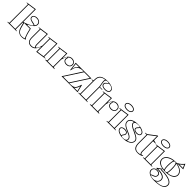

<svg xmlns="http://www.w3.org/2000/svg" viewBox="495 -2715 4900 4900"><g transform="rotate(45 2944.5 -265.0)"><path d="M10 0V-10L60 -20V-694H10V-705L295 -745V-20L345 -10V0ZM80 -20H275V-722L80 -695ZM533 15Q485 15 448 -3.5Q411 -22 386 -56.5Q361 -91 348 -138Q338 -176 329 -206.5Q320 -237 312 -270H285V-287Q318 -293 354 -306Q390 -319 433 -339Q467 -355 492 -369.5Q517 -384 530.5 -395Q544 -406 544 -413Q544 -420 530 -424.5Q516 -429 494 -433.5Q472 -438 447 -444.5Q422 -451 400 -461Q378 -471 364 -488Q350 -505 350 -531Q350 -556 365.5 -575Q381 -594 408 -605Q435 -616 470 -616Q511 -616 542.5 -601.5Q574 -587 592 -561.5Q610 -536 610 -502Q610 -468 593 -441.5Q576 -415 542 -389Q520 -372 490 -354.5Q460 -337 423 -317V-305H552Q561 -271 569.5 -236.5Q578 -202 587 -167Q594 -139 603.5 -112Q613 -85 623.5 -63.5Q634 -42 644 -32Q648 -28 651.5 -26.5Q655 -25 659 -25V-15Q640 -5 620.5 2Q601 9 580 12Q559 15 533 15ZM626 -21Q619 -30 612.5 -41.5Q606 -53 599.5 -69.5Q593 -86 585 -109.5Q577 -133 567 -165Q560 -195 552.5 -225.5Q545 -256 537 -286H331Q337 -260 346.5 -222.5Q356 -185 370 -136Q382 -93 404.5 -62.5Q427 -32 459 -16.5Q491 -1 531 -1Q554 -1 577.5 -6Q601 -11 626 -21ZM558 -429Q575 -446 582.5 -463Q590 -480 590 -502Q590 -531 575.5 -552Q561 -573 534.5 -584.5Q508 -596 470 -596Q438 -596 415.5 -588Q393 -580 381.5 -565.5Q370 -551 370 -531Q370 -505 387 -489.5Q404 -474 444 -466Q491 -456 518 -449Q545 -442 556 -431Z M876 14Q800 14 761.5 -29.5Q723 -73 723 -161V-465H673V-475L958 -515V-126Q958 -95 967 -78Q976 -61 988 -61Q1001 -61 1015.5 -81Q1030 -101 1044 -135Q1058 -169 1068 -211V-465H1018V-475L1303 -515V-36H1353V-25L1068 15V-149L1060 -157Q1029 -68 985 -27Q941 14 876 14ZM1283 -492 1088 -464V-8L1283 -36ZM938 -492 743 -464V-161Q743 -80 774.5 -43Q806 -6 876 -6Q908 -6 931.5 -16Q955 -26 974 -44Q973 -45 970.5 -46Q968 -47 964 -50Q951 -61 944.5 -79.5Q938 -98 938 -126Z M1375 0V-10L1425 -25V-464H1375V-475L1660 -515V-362L1668 -354Q1679 -385 1691.5 -411Q1704 -437 1717 -453Q1739 -484 1769.5 -499.5Q1800 -515 1840 -515Q1869 -515 1898 -503Q1927 -491 1946.5 -466Q1966 -441 1966 -402Q1966 -370 1950 -345Q1934 -320 1905.5 -306Q1877 -292 1839 -292Q1805 -292 1778.5 -304.5Q1752 -317 1737 -339Q1722 -361 1722 -389Q1722 -401 1724.5 -410.5Q1727 -420 1729.5 -428.5Q1732 -437 1732 -443Q1732 -450 1728 -450Q1722 -450 1713 -435Q1704 -420 1687 -381Q1681 -366 1674 -343.5Q1667 -321 1660 -295V-25L1710 -10V0ZM1640 -492 1445 -465V-20H1640ZM1840 -495Q1810 -495 1787.5 -486Q1765 -477 1748 -458Q1750 -455 1751 -451.5Q1752 -448 1752 -443Q1752 -436 1749.5 -428Q1747 -420 1744.5 -410.5Q1742 -401 1742 -389Q1742 -353 1767.5 -332.5Q1793 -312 1839 -312Q1890 -312 1918 -336Q1946 -360 1946 -402Q1946 -451 1913 -473Q1880 -495 1840 -495Z M1966 0 2280 -485H2260Q2171 -485 2116.5 -451Q2062 -417 2043 -349L2020 -266H2010L1979 -500H2548L2233 -15H2293Q2353 -15 2393 -41.5Q2433 -68 2452 -122L2484 -210H2494L2544 0ZM2020 -317 2030 -354Q2038 -384 2052 -408Q2066 -432 2085.5 -450.5Q2105 -469 2128 -480H2002ZM2003 -20H2212L2511 -480H2301ZM2396 -20H2519L2486 -157L2471 -115Q2460 -83 2441 -59Q2422 -35 2396 -20Z M2568 0V-10L2618 -20V-480H2568V-490L2618 -500Q2618 -533 2621.5 -571Q2625 -609 2637 -637Q2653 -673 2686 -697Q2719 -721 2769.5 -733Q2820 -745 2888 -745Q2938 -745 2980.5 -737Q3023 -729 3055.5 -714Q3088 -699 3106 -676.5Q3124 -654 3124 -624Q3124 -595 3107 -575Q3090 -555 3060 -545Q3030 -535 2991 -535Q2932 -535 2893.5 -558Q2855 -581 2855 -624Q2855 -646 2866.5 -661.5Q2878 -677 2893.5 -688Q2909 -699 2920.5 -708Q2932 -717 2932 -726Q2932 -731 2922.5 -733Q2913 -735 2891 -735Q2854 -735 2840 -718Q2826 -701 2826 -671Q2826 -658 2829.5 -631Q2833 -604 2839.5 -569.5Q2846 -535 2853 -500H2943V-485H2853V-20L2903 -10V0ZM2818 -722Q2782 -722 2749.5 -710Q2717 -698 2692 -677.5Q2667 -657 2655 -629Q2643 -601 2640.5 -562Q2638 -523 2638 -500V-20H2833V-500Q2829 -526 2825 -549Q2821 -572 2817 -591Q2812 -618 2809 -639Q2806 -660 2806 -671Q2806 -686 2809 -699Q2812 -712 2818 -722ZM2875 -624Q2875 -590 2905.5 -572.5Q2936 -555 2991 -555Q3045 -555 3074.5 -572.5Q3104 -590 3104 -624Q3104 -646 3093 -664Q3082 -682 3061.5 -695.5Q3041 -709 3013 -716Q2985 -723 2952 -723V-721Q2952 -716 2944 -707.5Q2936 -699 2914 -682Q2900 -670 2887.5 -656.5Q2875 -643 2875 -624Z M2986 0V-10L3036 -25V-464H2986V-475L3271 -515V-362L3279 -354Q3290 -385 3302.5 -411Q3315 -437 3328 -453Q3350 -484 3380.5 -499.5Q3411 -515 3451 -515Q3480 -515 3509 -503Q3538 -491 3557.5 -466Q3577 -441 3577 -402Q3577 -370 3561 -345Q3545 -320 3516.5 -306Q3488 -292 3450 -292Q3416 -292 3389.5 -304.5Q3363 -317 3348 -339Q3333 -361 3333 -389Q3333 -401 3335.5 -410.5Q3338 -420 3340.5 -428.5Q3343 -437 3343 -443Q3343 -450 3339 -450Q3333 -450 3324 -435Q3315 -420 3298 -381Q3292 -366 3285 -343.5Q3278 -321 3271 -295V-25L3321 -10V0ZM3251 -492 3056 -465V-20H3251ZM3451 -495Q3421 -495 3398.5 -486Q3376 -477 3359 -458Q3361 -455 3362 -451.5Q3363 -448 3363 -443Q3363 -436 3360.5 -428Q3358 -420 3355.5 -410.5Q3353 -401 3353 -389Q3353 -353 3378.5 -332.5Q3404 -312 3450 -312Q3501 -312 3529 -336Q3557 -360 3557 -402Q3557 -451 3524 -473Q3491 -495 3451 -495Z M3752.5 -570Q3712 -570 3681 -581Q3650 -592 3632.5 -612.2Q3615 -632.5 3615 -658Q3615 -684.3 3632.5 -703.5Q3649.9 -722.7 3680.8 -733.9Q3711.7 -745 3752 -745Q3792.6 -745 3823.7 -733.9Q3854.8 -722.7 3872.4 -703.5Q3890 -684.3 3890 -658Q3890 -632.5 3872.5 -612.2Q3855 -592 3824 -581Q3792.9 -570 3752.5 -570ZM3587 0V-10L3637 -19.8V-464H3587V-475L3872 -515V-20L3922 -10V0ZM3657 -20H3852V-492L3657 -464ZM3752 -590Q3787.2 -590 3813.6 -598.5Q3840 -607 3855 -622.5Q3870 -638 3870 -658Q3870 -678 3855 -693Q3840 -708 3813.6 -716.5Q3787.2 -725 3752 -725Q3718.3 -725 3691.7 -716.5Q3665 -708 3650 -693Q3635 -678 3635 -658Q3635 -638 3650 -622.5Q3665 -607 3691.7 -598.5Q3718.3 -590 3752 -590Z M4199 15Q4152 15 4108 6.5Q4064 -2 4028.5 -18.5Q3993 -35 3972.5 -59Q3952 -83 3952 -114Q3952 -142 3969 -159Q3986 -176 4012.5 -184.5Q4039 -193 4067 -193Q4097 -193 4122 -184.5Q4147 -176 4162.5 -159Q4178 -142 4178 -118Q4178 -102 4173 -89Q4168 -76 4155 -60Q4142 -46 4137 -36.5Q4132 -27 4132 -17Q4132 -12 4137 -6Q4142 0 4154 3.5Q4166 7 4187 7Q4215 7 4240.5 0.5Q4266 -6 4282 -21Q4298 -36 4298 -62Q4298 -86 4284 -106Q4270 -126 4237 -145.5Q4204 -165 4147 -188Q4076 -218 4034.5 -246Q3993 -274 3975.5 -304Q3958 -334 3958 -368Q3958 -436 4028 -475.5Q4098 -515 4216 -515Q4281 -515 4336.5 -500Q4392 -485 4426 -458Q4460 -431 4460 -393Q4460 -368 4444.5 -351Q4429 -334 4404.5 -325.5Q4380 -317 4353 -317Q4331 -317 4310 -322Q4289 -327 4272 -336.5Q4255 -346 4244.5 -360.5Q4234 -375 4234 -394Q4234 -425 4263 -452Q4279 -467 4285 -476Q4291 -485 4291 -492Q4291 -495 4288 -498Q4285 -501 4278 -503Q4271 -505 4259.5 -506Q4248 -507 4231 -507Q4203 -507 4176 -501.5Q4149 -496 4131.5 -483.5Q4114 -471 4114 -448Q4114 -423 4136 -402Q4158 -381 4193 -362.5Q4228 -344 4268 -326Q4344 -292 4388 -265Q4432 -238 4451 -212Q4470 -186 4470 -156Q4470 -112 4446.5 -80Q4423 -48 4384 -27Q4345 -6 4297 4.5Q4249 15 4199 15ZM4112 -12Q4112 -14 4112 -15Q4112 -16 4112 -17Q4112 -31 4119 -44Q4126 -57 4140 -73Q4151 -87 4154.5 -96Q4158 -105 4158 -118Q4158 -145 4133 -159Q4108 -173 4067 -173Q4041 -173 4019 -167Q3997 -161 3984.5 -148Q3972 -135 3972 -114Q3972 -76 4012 -49.5Q4052 -23 4112 -12ZM4305 -17Q4346 -27 4379 -45.5Q4412 -64 4431 -91.5Q4450 -119 4450 -156Q4450 -181 4432.5 -203.5Q4415 -226 4373.5 -251Q4332 -276 4260 -308Q4230 -322 4200.5 -336Q4171 -350 4147 -367Q4123 -384 4108.5 -404Q4094 -424 4094 -448Q4094 -457 4096.5 -466Q4099 -475 4103 -483Q4045 -471 4011.5 -440Q3978 -409 3978 -368Q3978 -335 3994.5 -309Q4011 -283 4050 -258.5Q4089 -234 4155 -206Q4195 -190 4232 -171Q4269 -152 4293.5 -126Q4318 -100 4318 -62Q4318 -49 4314.5 -37.5Q4311 -26 4305 -17ZM4353 -337Q4378 -337 4397.5 -343Q4417 -349 4428.5 -361.5Q4440 -374 4440 -393Q4440 -416 4423.5 -434Q4407 -452 4378 -465.5Q4349 -479 4311 -486Q4311 -485 4310.5 -484Q4310 -483 4310 -482Q4307 -472 4299 -461.5Q4291 -451 4277 -437Q4264 -426 4259 -415.5Q4254 -405 4254 -394Q4254 -375 4267.5 -362.5Q4281 -350 4303.5 -343.5Q4326 -337 4353 -337Z M4725 15Q4634 15 4594.5 -34.5Q4555 -84 4555 -181V-480H4495V-490L4555 -500L4770 -664H4790V-515L4880 -490V-480H4790V-100Q4790 -63 4802.5 -46.5Q4815 -30 4833 -30Q4843 -30 4853 -34Q4863 -38 4873 -45V-25Q4859 -16 4842 -8.5Q4825 -1 4806.5 4.5Q4788 10 4767.5 12.5Q4747 15 4725 15ZM4807 -16Q4791 -24 4780.5 -45Q4770 -66 4770 -100V-638L4575 -489V-181Q4575 -127 4587.5 -92Q4600 -57 4620.5 -37.5Q4641 -18 4666.5 -10Q4692 -2 4719 -2Q4743 -2 4766 -6.5Q4789 -11 4807 -16Z M5065.5 -570Q5025 -570 4994 -581Q4963 -592 4945.5 -612.2Q4928 -632.5 4928 -658Q4928 -684.3 4945.5 -703.5Q4962.9 -722.7 4993.8 -733.9Q5024.7 -745 5065 -745Q5105.6 -745 5136.7 -733.9Q5167.8 -722.7 5185.4 -703.5Q5203 -684.3 5203 -658Q5203 -632.5 5185.5 -612.2Q5168 -592 5137 -581Q5105.9 -570 5065.5 -570ZM4900 0V-10L4950 -19.8V-464H4900V-475L5185 -515V-20L5235 -10V0ZM4970 -20H5165V-492L4970 -464ZM5065 -590Q5100.2 -590 5126.6 -598.5Q5153 -607 5168 -622.5Q5183 -638 5183 -658Q5183 -678 5168 -693Q5153 -708 5126.6 -716.5Q5100.2 -725 5065 -725Q5031.3 -725 5004.7 -716.5Q4978 -708 4963 -693Q4948 -678 4948 -658Q4948 -638 4963 -622.5Q4978 -607 5004.7 -598.5Q5031.3 -590 5065 -590Z M5510 215Q5448 215 5402 203Q5356 191 5325.5 171Q5295 151 5280 126.5Q5265 102 5265 77Q5265 44 5280 18.5Q5295 -7 5322.5 -21.5Q5350 -36 5385 -36Q5441 -36 5471.5 -11.5Q5502 13 5502 50Q5502 82 5489 102Q5476 122 5456.5 133.5Q5437 145 5417 151Q5397 157 5384 161.5Q5371 166 5371 172Q5371 180 5384.5 186.5Q5398 193 5420.5 197Q5443 201 5470 201Q5515 201 5549.5 184.5Q5584 168 5603.5 140Q5623 112 5623 76Q5623 43 5606 19Q5589 -5 5554.5 -20.5Q5520 -36 5465.5 -43.5Q5411 -51 5336 -51V-66L5472 -161L5481 -155L5447 -132L5457 -122Q5534 -122 5597.5 -115Q5661 -108 5710 -94Q5759 -80 5792 -60Q5825 -40 5842 -13.5Q5859 13 5859 45Q5859 108 5816 145Q5773 182 5694.5 198.5Q5616 215 5510 215ZM5557 -145Q5500 -145 5447.5 -154.5Q5395 -164 5354 -184Q5313 -204 5289 -237Q5265 -270 5265 -318Q5265 -361 5288 -397Q5311 -433 5351.5 -459.5Q5392 -486 5446 -500.5Q5500 -515 5562 -515Q5612 -515 5664 -501.5Q5716 -488 5760.5 -463Q5805 -438 5832 -401.5Q5859 -365 5859 -318Q5859 -286 5843.5 -255Q5828 -224 5793 -199Q5758 -174 5700 -159.5Q5642 -145 5557 -145ZM5562 -155Q5586 -155 5598 -171.5Q5610 -188 5614.5 -220Q5619 -252 5619 -298Q5619 -352 5615.5 -399Q5612 -446 5600 -475.5Q5588 -505 5562 -505Q5538 -505 5525.5 -475.5Q5513 -446 5509 -399Q5505 -352 5505 -298Q5505 -253 5509.5 -221Q5514 -189 5526.5 -172Q5539 -155 5562 -155ZM5632 -495 5565 -509Q5590 -509 5617.5 -520Q5645 -531 5671 -549Q5697 -567 5719.5 -587Q5742 -607 5758 -625.5Q5774 -644 5780 -656L5843 -515H5632ZM5352 165Q5352 157 5366 149Q5380 141 5416 129Q5441 121 5461.5 105.5Q5482 90 5482 54Q5482 21 5458.5 2.5Q5435 -16 5385 -16Q5338 -16 5311.5 8Q5285 32 5285 67Q5285 83 5289 97Q5293 111 5301 123.5Q5309 136 5322 146Q5335 156 5352 165ZM5563 196Q5629 196 5680.5 186Q5732 176 5767.5 157Q5803 138 5821 109.5Q5839 81 5839 45Q5839 10 5813.5 -17.5Q5788 -45 5738 -64Q5688 -83 5615.5 -92.5Q5543 -102 5449 -102L5438 -113L5393 -82L5378 -71Q5414 -71 5459 -66.5Q5504 -62 5546 -47.5Q5588 -33 5615.5 -3.5Q5643 26 5643 76Q5643 115 5621.5 147Q5600 179 5563 196ZM5506 -166Q5494 -188 5489.5 -222Q5485 -256 5485 -298Q5485 -336 5487 -372.5Q5489 -409 5495 -440.5Q5501 -472 5513 -493Q5463 -487 5421 -471Q5379 -455 5348.5 -432Q5318 -409 5301.5 -380Q5285 -351 5285 -318Q5285 -286 5302 -258.5Q5319 -231 5349 -210Q5379 -189 5419.5 -177.5Q5460 -166 5506 -166ZM5618 -168Q5665 -168 5705 -179.5Q5745 -191 5775 -211.5Q5805 -232 5822 -259.5Q5839 -287 5839 -318Q5839 -350 5822.5 -379Q5806 -408 5776 -431.5Q5746 -455 5704.5 -470.5Q5663 -486 5613 -492Q5625 -470 5630.5 -439Q5636 -408 5637.5 -371.5Q5639 -335 5639 -298Q5639 -256 5635 -222.5Q5631 -189 5618 -168ZM5682 -535H5812L5776 -616Q5760 -597 5736.5 -575.5Q5713 -554 5682 -535Z"/></g></svg>

Font: Kalnia Glaze Thin
Style: Regular
Weight: 100
Version: Version 1.110